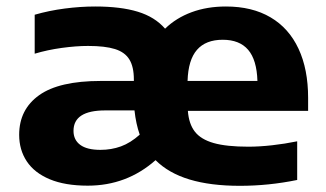

<svg xmlns="http://www.w3.org/2000/svg" viewBox="-20 -576 1028 606"><path d="M952.5 -226H573Q576 -185 595 -160.5Q614 -136 654.5 -124.5Q695 -113 764 -113Q798.5 -113 838.8 -117.5Q879 -122 918 -130V-8Q828 10.5 737 10.5Q644.5 10.5 578.2 -9.5Q512 -29.5 471 -70.5Q380 10 257 10Q185.5 10 137 -10.2Q88.5 -30.5 64.5 -66.8Q40.5 -103 40.5 -150.5Q40.5 -230.5 103.5 -275.5Q166.5 -320.5 298 -320.5H402.5V-325Q402.5 -365.5 388.2 -388.5Q374 -411.5 342.8 -421.2Q311.5 -431 258 -431Q220.5 -431 175 -424.8Q129.5 -418.5 89.5 -406.5V-529.5Q134.5 -542.5 184 -549Q233.5 -555.5 280.5 -555.5Q361 -555.5 415 -539Q469 -522.5 501 -485.5Q536 -519.5 584.8 -537.5Q633.5 -555.5 693 -555.5Q776 -555.5 834 -521.2Q892 -487 922.2 -422.2Q952.5 -357.5 952.5 -267ZM572 -320.5H792.5Q790.5 -387 763.2 -418.8Q736 -450.5 683 -450.5Q629.5 -450.5 601.8 -418.8Q574 -387 572 -320.5ZM421 -151Q409 -185.5 404.5 -227.5H312Q212 -227.5 212 -163Q212 -134.5 233.2 -118.8Q254.5 -103 297 -103Q331.5 -103 361.8 -114Q392 -125 421 -151Z"/></svg>

Font: Encode Sans Expanded
Style: Bold
Weight: 700
Width: 7
Designer: Multiple Designers
Foundry: Impallari Type
Version: Version 2.000